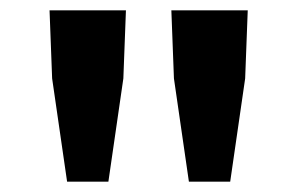

<svg xmlns="http://www.w3.org/2000/svg" viewBox="-20 -706 576 372"><path d="M81 -554 110 -354H190L219 -554L224 -686H76ZM317 -554 346 -354H426L455 -554L460 -686H312Z"/></svg>

Font: Cambridge Sans Bold
Style: Regular
Weight: 700
Version: Version 2.020;PS 002.020;hotconv 1.0.88;makeotf.lib2.5.64775